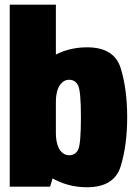

<svg xmlns="http://www.w3.org/2000/svg" viewBox="-20 -805 587 828"><path d="M22 0H196L221 -82.5V-785H22ZM355.5 2.5Q473 2.5 500.8 -88.8Q528.5 -180 528.5 -299.5Q528.5 -419.5 500.8 -510.2Q473 -601 355.5 -601Q269 -601 198.5 -557.2Q128 -513.5 128 -430.5L220.5 -356.5Q220.5 -411 237 -436Q253.5 -461 278 -461Q305 -461 317 -436Q329 -411 329 -299Q329 -184 317 -159.8Q305 -135.5 278 -135.5Q253.5 -135.5 237 -160.2Q220.5 -185 220.5 -242.5L128 -166Q128 -83.5 198.5 -40.5Q269 2.5 355.5 2.5Z"/></svg>

Font: Anybody Condensed Black
Style: Regular
Weight: 900
Width: 3
Designer: Tyler Finck
Foundry: Etcetera Type Company
Version: Version 1.113;gftools[0.9.25]